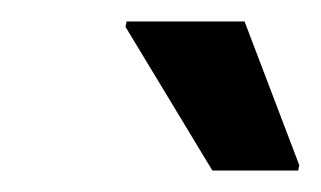

<svg xmlns="http://www.w3.org/2000/svg" viewBox="-20 -738 299 179"><path d="M178 -579 97 -713 98 -718H208L259 -584L258 -579Z"/></svg>

Font: Saira Semi Condensed Medium
Style: Italic
Weight: 500
Width: 4
Italic angle: -12°
Designer: Hector Gatti with collaboration of the Omnibus-Type team
Foundry: Omnibus-Type
Version: Version 1.001; ttfautohint (v1.8)